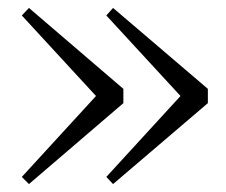

<svg xmlns="http://www.w3.org/2000/svg" viewBox="-20 -515 569 484"><path d="M265 -495 248 -476 435 -273 248 -69 265 -51 504 -255V-291ZM53 -495 35 -476 222 -273 35 -69 53 -51 291 -255V-291Z"/></svg>

Font: Noto Serif CJK KR Light
Style: Regular
Weight: 300
Designer: Ryoko NISHIZUKA 西塚涼子 (kana & ideographs); Frank Grießhammer (Latin, Greek & Cyrillic); Wenlong ZHANG 张文龙 (bopomofo); San
Foundry: Adobe
Version: Version 2.001;hotconv 1.1.0;makeotfexe 2.6.0